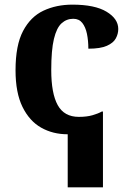

<svg xmlns="http://www.w3.org/2000/svg" viewBox="-20 -569 567 828"><path d="M272 239V10H271Q208 10 157.5 -18.5Q107 -47 77 -108Q47 -169 47 -266Q47 -374 79.5 -435.5Q112 -497 167.5 -523Q223 -549 292 -549Q389 -549 439.5 -518.5Q490 -488 490 -444Q490 -423 479.5 -403.5Q469 -384 441 -371.5Q413 -359 361 -359Q361 -394 355 -423Q349 -452 335 -470Q321 -488 296 -488Q267 -488 245.5 -468.5Q224 -449 212.5 -401Q201 -353 201 -267Q201 -166 229 -115.5Q257 -65 320 -65Q354 -65 378.5 -72Q403 -79 419 -88H424V239Z"/></svg>

Font: NotoSerif-Bold
Style: Regular
Weight: 700
Designer: Monotype Design Team
Foundry: Monotype Imaging Inc.
Version: Version 2.007; ttfautohint (v1.8) -l 8 -r 50 -G 200 -x 14 -D